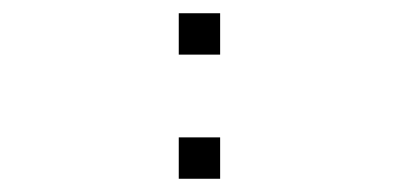

<svg xmlns="http://www.w3.org/2000/svg" viewBox="-20 -270 602 290"><path d="M250 -187.5H312.5V-250H250ZM250 0H312.5V-62.5H250Z"/></svg>

Font: ChillMoonMono
Style: Regular
Weight: 400
Designer: Warren2060
Foundry: ChillType
Version: Version 1.000;Glyphs 3.1.1 (3135)